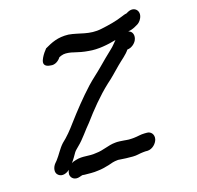

<svg xmlns="http://www.w3.org/2000/svg" viewBox="-128 -852 1045 1016"><g transform="rotate(-20 394.0 -344.0)"><path d="M278 -65C236 -61 206 -76 166 -67L153 -64C148 -63 144 -61 139 -58C152 -72 165 -91 176 -107C183 -116 192 -122 202 -131C236 -158 266 -198 297 -228C346 -284 402 -342 462 -389C494 -412 516 -433 547 -459C574 -482 602 -499 621 -523C644 -523 665 -539 674 -555C687 -578 681 -604 659 -611L660 -612C671 -612 686 -616 699 -622L710 -627C723 -632 733 -642 740 -654C762 -691 733 -727 692 -709L681 -704C673 -704 662 -700 652 -697C616 -685 573 -678 530 -673C459 -664 413 -694 355 -704C295 -711 258 -694 219 -676L212 -668C201 -657 188 -639 181 -623C170 -597 188 -586 210 -583C235 -576 258 -593 269 -608L280 -612C284 -613 288 -614 294 -615C310 -617 336 -611 349 -606C372 -598 400 -590 426 -586C476 -576 533 -583 579 -592C563 -577 557 -568 539 -554C516 -536 477 -504 454 -484C426 -460 397 -440 368 -414C313 -364 262 -310 214 -256C189 -227 161 -198 131 -175C106 -152 91 -124 68 -99L57 -88C41 -72 31 -41 51 -25C69 -9 96 -18 112 -31C108 -24 106 -16 105 -8C105 16 127 31 153 24L165 21C166 21 168 21 170 20L181 22C203 24 231 28 256 26C277 26 298 22 318 18C337 13 351 9 372 9C375 9 378 9 382 10C407 14 428 17 455 19C477 21 493 16 513 16H527L538 17C566 18 590 -5 597 -26C605 -52 589 -73 567 -74L555 -75C533 -77 515 -72 494 -72H483C471 -72 460 -73 451 -75L440 -77C429 -79 403 -83 392 -82C351 -82 320 -65 278 -65Z"/></g></svg>

Font: Dictator
Style: Ita
Weight: 500
Version: Version MIL.1277